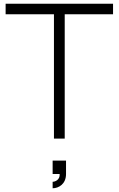

<svg xmlns="http://www.w3.org/2000/svg" viewBox="-20 -740 634 1025"><path d="M268 0H325.5V-664H583.5V-720H10V-664H268ZM261 265C293.5 265 332.5 242.5 332.5 189V117.5H261V189H298.5C301 221.5 272 230.5 261 230.5Z"/></svg>

Font: Eudonet Light
Style: Regular
Weight: 300
Designer: Mikhail Sharanda
Foundry: Mikhail Sharanda
Version: Version 4.503;Glyphs 3.1.2 (3151)